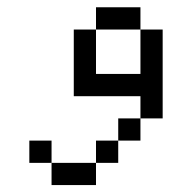

<svg xmlns="http://www.w3.org/2000/svg" viewBox="-20 -458 540 540"><path d="M125 0V62.5H250V0ZM125 0V-62.5H62.5V0ZM250 0H312.5V-62.5H250ZM312.5 -62.5H375V-125H312.5ZM375 -125H437.5Q437.5 -125 437.5 -375H375Q375 -375 375 -250H250Q250 -250 250 -375H187.5V-187.5H375ZM250 -375H375V-437.5H250Z"/></svg>

Font: CalcUnifontExMono
Style: Regular
Weight: 500
Version: Version 15.0.06